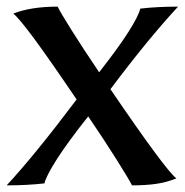

<svg xmlns="http://www.w3.org/2000/svg" viewBox="-21 -553 557 579"><path d="M210 -253Q52 -487 19 -512Q72 -533 153 -533Q159 -519 194.5 -462.5Q230 -406 278 -335Q336 -409 366.5 -457Q397 -505 402 -527Q452 -533 516 -533Q426 -436 312 -284Q479 -39 511 -15Q481 -3 449.5 1.5Q418 6 377 6Q370 -9 332 -69.5Q294 -130 245 -202Q183 -124 150.5 -73Q118 -22 113 0Q61 6 -1 6Q82 -83 210 -253Z"/></svg>

Font: Mirza Medium
Style: Regular
Weight: 500
Designer: Arabic design by Kourosh Beigpour, Latin design by Eduardo Tunni, engineering by Lasse Fister
Version: Version 1.0010g